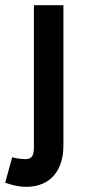

<svg xmlns="http://www.w3.org/2000/svg" viewBox="-56 -508 337 742"><path d="M45 214C144 214 189 144 189 56V-488H75V60C75 91 69 107 42 107C18 107 -9 100 -9 100L-36 198C-36 198 5 214 45 214Z"/></svg>

Font: FREAK Grotesk
Style: Bold
Weight: 700
Designer: La Scuola Open Source
Foundry: La Scuola Open Source
Version: Version 1.000;PS 1.0;hotconv 1.0.72;makeotf.lib2.5.5900